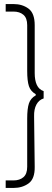

<svg xmlns="http://www.w3.org/2000/svg" viewBox="-20 -823 256 946"><path d="M195 -374V-338Q172 -331 159.5 -308Q147 -285 148 -249L151 -1Q152 58 121 80.5Q90 103 47 103H8V66H46Q77 66 95.5 50Q114 34 114 -1V-238Q114 -288 122.5 -313.5Q131 -339 156 -353V-359Q131 -373 122.5 -398.5Q114 -424 114 -474V-699Q114 -734 95.5 -750Q77 -766 46 -766H8V-803H47Q90 -803 120.5 -780.5Q151 -758 151 -699V-463Q151 -427 161.5 -404.5Q172 -382 195 -374Z"/></svg>

Font: Phudu Light SemiBold
Style: Regular
Weight: 600
Version: Version 1.005;gftools[0.9.23]